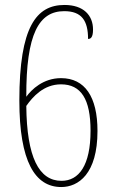

<svg xmlns="http://www.w3.org/2000/svg" viewBox="-20 -744 465 774"><path d="M227 10C296 10 373 -43 373 -216C373 -354 322 -429 226 -429C154 -429 107 -383 86 -354C85 -608 137 -699 239 -699C309 -699 335 -661 335 -587C345 -587 355 -592 355 -625C355 -682 317 -724 240 -724C127 -724 58 -637 58 -339C58 -93 121 10 227 10ZM228 -15C137 -15 88 -110 86 -317C112 -354 156 -404 226 -404C307 -404 345 -344 345 -217C345 -77 298 -15 228 -15Z"/></svg>

Font: Noto Serif ExtraCondensed Thin
Style: Regular
Weight: 100
Width: 2
Designer: Monotype Design Team
Foundry: Monotype Imaging Inc.
Version: Version 2.013